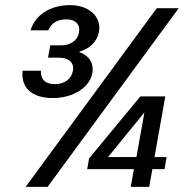

<svg xmlns="http://www.w3.org/2000/svg" viewBox="-20 -730 731 750"><path d="M80.1 0H165.9L678.1 -698H592.4ZM583.5 -116.4 625.7 -353.5H528.4L328.1 -111.4L320.5 -69.2H503.1L490.6 0H562.7L575.2 -69.2H622.7L630.9 -116.4ZM401.9 -116.4 544.1 -290.9 512.9 -116.4ZM99.6 -611.4H168.7C179.4 -637.3 202.3 -654.5 238.4 -654.5C275.3 -654.5 294.3 -634.1 288.5 -603.4C282.6 -570.3 254.4 -552.9 217.5 -552.9H176.2L167.6 -504.7H210.5C247.6 -504.7 270.8 -486 264.8 -453.4C259.1 -421.2 231.2 -401.3 194.3 -401.3C160.1 -401.3 138.7 -416.7 139.7 -453.8H68.4C60.6 -385.6 106.7 -347 186 -347C269.3 -347 331.2 -391 340.7 -444.3C348 -487.3 323.5 -514.8 290 -526.5L290.7 -528.5C328.7 -539 359.7 -565.7 366.7 -607.2C376.7 -665.2 327.1 -710 253.5 -710C174.2 -710 115.1 -668.8 99.6 -611.4Z"/></svg>

Font: Poppins Devanagari Thin
Style: Italic
Weight: 100
Italic angle: -10°
Designer: Ninad Kale (Devanagari), Jonny Pinhorn (Latin)
Foundry: Indian Type Foundry
Version: 4.005